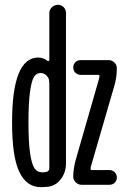

<svg xmlns="http://www.w3.org/2000/svg" viewBox="-20 -770 540 800"><path d="M294.9 -101.6 393.6 -445.3Q394.5 -448.2 394.5 -454.1Q394.5 -458 390.6 -458H316.4Q303.7 -458 294.4 -466.8Q285.2 -475.6 285.2 -488.8Q285.2 -502 293.9 -510.7Q302.7 -519.5 316.4 -519.5H432.6Q446.3 -519.5 456.5 -509.8Q466.8 -500 466.8 -486.3Q466.8 -451.2 458 -418L358.4 -75.2Q357.4 -72.3 357.4 -66.9Q357.4 -61.5 362.3 -61.5H435.5Q448.2 -61.5 457.5 -52.7Q466.8 -43.9 466.8 -30.8Q466.8 -17.6 458 -8.8Q449.2 0 435.5 0H320.3Q306.6 0 295.9 -9.8Q285.2 -19.5 285.2 -34.2Q285.2 -64.5 294.9 -101.6ZM148.4 -465.8Q131.8 -465.8 121.6 -449.7Q111.3 -433.6 105 -387.2Q98.6 -340.8 98.6 -259.8Q98.6 -176.8 105.5 -130.9Q112.3 -85 124 -68.4Q135.7 -51.8 157.2 -51.8Q167 -51.8 175.8 -54.7Q185.5 -57.6 185.5 -70.3V-421.9Q185.5 -436.5 181.6 -444.3Q169.9 -465.8 148.4 -465.8ZM150.4 9.8Q90.8 9.8 60.5 -53.7Q30.3 -117.2 30.3 -259.8Q30.3 -529.3 138.7 -530.3Q160.2 -530.3 177.7 -516.6Q180.7 -514.6 183.1 -516.1Q185.5 -517.6 185.5 -521.5V-715.8Q185.5 -729.5 196.3 -739.7Q207 -750 221.2 -750Q235.4 -750 245.1 -740.2Q254.9 -730.5 254.9 -715.8V-88.9Q254.9 -49.8 231.4 -21Q208 7.8 170.9 8.8Q168 8.8 161.1 9.3Q154.3 9.8 150.4 9.8Z"/></svg>

Font: Rounded-X Mgen+ 1mn regular
Style: Regular
Weight: 400
Designer: [Source Han Sans]
Ryoko NISHIZUKA  (kana & ideographs); Paul D. Hunt (Latin, Greek & Cyrillic); Wenlong ZHANG  (bopomofo
Version: Version 1.059.20150602